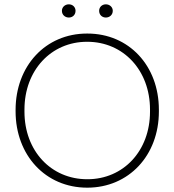

<svg xmlns="http://www.w3.org/2000/svg" viewBox="-20 -861 806 887"><path d="M298 -780C316 -780 329 -793 329 -811C329 -828 316 -841 298 -841C280 -841 266 -828 266 -811C266 -793 280 -780 298 -780ZM469 -780C487 -780 501 -793 501 -811C501 -828 487 -841 469 -841C451 -841 438 -828 438 -811C438 -793 451 -780 469 -780ZM52 -347C52 -144 190 6 383 6C575 6 714 -143 714 -346V-354C714 -558 575 -706 384 -706H382C190 -706 52 -556 52 -353ZM93 -345V-355C93 -536 216 -668 382 -668H383C550 -668 673 -536 673 -355V-345C673 -164 550 -33 384 -33H383C216 -33 93 -164 93 -345Z"/></svg>

Font: Fixel Display ExtraLight
Style: Regular
Weight: 200
Designer: AlfaBravo + MacPaw
Foundry: Kyrylo Tkachov, Marchela Mozhyna, Serhii Makarenko, Maria Weinstein, Zakhar Kryvoshyya
Version: Version 1.211